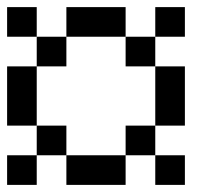

<svg xmlns="http://www.w3.org/2000/svg" viewBox="-20 -770 623 540"><path d="M0 -250V-333.3H83.3V-250ZM0 -416.7V-583.3H83.3V-416.7ZM0 -666.7V-750H83.3V-666.7ZM166.7 -416.7V-333.3H83.3V-416.7ZM166.7 -333.3H333.3V-250H166.7ZM166.7 -583.3H83.3V-666.7H166.7ZM166.7 -666.7V-750H333.3V-666.7ZM333.3 -333.3V-416.7H416.7V-333.3ZM333.3 -583.3V-666.7H416.7V-583.3ZM500 -416.7H416.7V-583.3H500ZM500 -333.3V-250H416.7V-333.3ZM500 -750V-666.7H416.7V-750Z"/></svg>

Font: Galmuri11 Condensed
Style: Regular
Weight: 400
Width: 3
Designer: Lee Minseo (quiple)
Version: Version 2.399;hotconv 1.1.1;makeotfexe 2.6.0 DEVELOPMENT